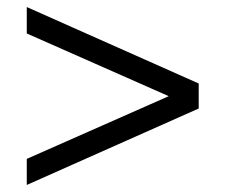

<svg xmlns="http://www.w3.org/2000/svg" viewBox="-20 -560 640 545"><path d="M56 -35V-109L511 -310V-264L56 -465V-540L544 -323V-252Z"/></svg>

Font: Nunito Sans 12pt ExtraLight Medium
Style: Regular
Weight: 500
Version: Version 3.101;gftools[0.9.27]